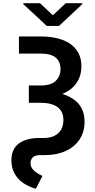

<svg xmlns="http://www.w3.org/2000/svg" viewBox="-20 -954 593 1193"><path d="M97.7 -727.5H233.4Q312.5 -727.5 368.9 -706.1Q425.3 -684.6 455.6 -643.3Q485.8 -602.1 485.8 -542.5Q485.8 -482.9 455.8 -439Q425.8 -395 369.4 -371.3Q313 -347.7 234.4 -347.7H159.2V-422.9H232.4Q297.4 -422.9 326.7 -451.9Q356 -481 356 -524.9Q356 -570.8 326.4 -595.9Q296.9 -621.1 233.4 -621.1H97.7ZM159.2 -388.2H231.9Q361.3 -387.7 433.3 -339.8Q505.4 -292 505.4 -197.8Q505.4 -133.8 474.1 -87.2Q442.9 -40.5 387.2 -15.4Q331.5 9.8 258.3 9.8H230Q198.7 9.8 184.3 23.4Q169.9 37.1 169.9 58.6Q169.9 80.1 181.4 95.2Q192.9 110.4 210 121.1Q227.1 131.8 243.7 139.2L202.6 218.8Q159.7 207 125 183.6Q90.3 160.2 70.6 124.5Q50.8 88.9 50.8 42Q50.8 -27.8 97.2 -62.3Q143.6 -96.7 224.6 -96.7H252.4Q291 -96.7 318.1 -110.1Q345.2 -123.5 359.6 -148.4Q374 -173.3 374 -207.5Q374 -262.2 337.2 -288.8Q300.3 -315.4 230.5 -315.4H159.2ZM228.5 -934.1 308.6 -859.4 388.7 -934.1H491.7V-928.7L346.7 -793H270.5L124.5 -928.7V-934.1Z"/></svg>

Font: Inter 20pt SemiBold
Style: Regular
Weight: 600
Version: Version 4.001;git-66647c0bb